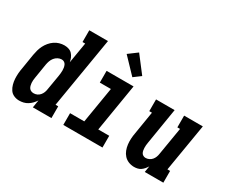

<svg xmlns="http://www.w3.org/2000/svg" viewBox="-124 -1129 1747 1486"><g transform="rotate(30 750.0 -385.5)"><path d="M138 8Q113 8 90.5 -2Q68 -12 55 -31.5Q42 -51 35.5 -74.5Q29 -98 27.5 -122.5Q26 -147 28 -172.5Q30 -198 35 -223L56 -353Q60 -376 66 -397.5Q72 -419 82.5 -440Q93 -461 108.5 -479.5Q124 -498 143.5 -511.5Q163 -525 185.5 -531.5Q208 -538 230 -538Q250 -538 268.5 -532Q287 -526 299.5 -512.5Q312 -499 319.5 -481.5Q327 -464 330 -445L361 -630H337V-735H504L399 -105H423V0H257L268 -68Q257 -51 243 -36.5Q229 -22 212 -11.5Q195 -1 176 3.5Q157 8 138 8ZM207 -97Q223 -97 237.5 -103.5Q252 -110 262.5 -122.5Q273 -135 278.5 -149.5Q284 -164 286 -179L308 -309Q310 -322 311.5 -335Q313 -348 313 -360.5Q313 -373 311 -385.5Q309 -398 304 -409Q299 -420 289 -426.5Q279 -433 266 -433Q249 -433 232.5 -424.5Q216 -416 204.5 -401.5Q193 -387 187 -370Q181 -353 178 -336L157 -206Q155 -194 154 -182Q153 -170 154 -158.5Q155 -147 158 -135.5Q161 -124 167.5 -115Q174 -106 184.5 -101.5Q195 -97 207 -97Z M529 0V-105H656L709 -425H610V-530H851L781 -105H879V0ZM807 -587 679 -721 757 -779 869 -633Z M1165 8Q1139 8 1115.5 -1.5Q1092 -11 1075.5 -29Q1059 -47 1050 -70.5Q1041 -94 1038 -119Q1035 -144 1036.5 -170.5Q1038 -197 1043 -223L1076 -425H1052V-530H1218L1165 -206Q1163 -195 1162 -183Q1161 -171 1161.5 -159.5Q1162 -148 1164 -137Q1166 -126 1171.5 -116.5Q1177 -107 1187 -102Q1197 -97 1208 -97Q1223 -97 1238 -104Q1253 -111 1263 -123Q1273 -135 1278.5 -149.5Q1284 -164 1286 -179L1327 -425H1303V-530H1470L1399 -105H1423V0H1257L1266 -55Q1258 -42 1247.5 -29.5Q1237 -17 1224 -8Q1211 1 1195.5 4.5Q1180 8 1165 8Z"/></g></svg>

Font: Iosevka Curly Slab XBdObl
Style: Regular
Weight: 800
Italic angle: -9°
Monospace: yes
Designer: Belleve Invis
Foundry: Belleve Invis
Version: Version 11.1.0; ttfautohint (v1.8.3)